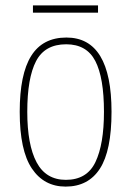

<svg xmlns="http://www.w3.org/2000/svg" viewBox="-20 -681 486 711"><path d="M223 10Q143 10 98 -57Q53 -124 53 -267Q53 -406 95.5 -474Q138 -542 226 -542Q393 -542 393 -267Q393 -123 350 -56.5Q307 10 223 10ZM224 -15Q302 -15 333.5 -81Q365 -147 365 -267Q365 -393 333 -455Q301 -517 225 -517Q146 -517 113.5 -454.5Q81 -392 81 -267Q81 -145 115.5 -80Q150 -15 224 -15ZM102 -634V-661H343V-634Z"/></svg>

Font: Noto Serif Tamil Condensed Thin
Style: Italic
Weight: 100
Width: 3
Italic angle: -12°
Designer: Indian Type Foundry, Tom Grace, and the Monotype Design Team
Foundry: Monotype Imaging Inc.
Version: Version 2.003; ttfautohint (v1.8.4.7-5d5b)